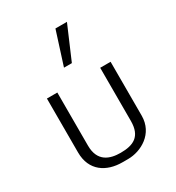

<svg xmlns="http://www.w3.org/2000/svg" viewBox="-194 -927 966 1055"><g transform="rotate(-30 289.0 -399.5)"><path d="M87 -158C87 -41 171 11 271 11H307C390 11 491 -44 491 -158V-500H425V-163C425 -64 370 -39 289 -39C221 -39 153 -62 153 -163V-500H87ZM393 -810H320L253 -600H303Z"/></g></svg>

Font: Perun Light
Style: Regular
Weight: 300
Foundry: Copyright (c) Stefan Peev, Context Ltd, 2016
Version: Version 1.089